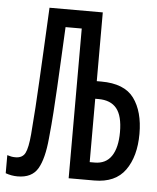

<svg xmlns="http://www.w3.org/2000/svg" viewBox="-52 -759 667 815"><g transform="rotate(5 281.5 -351.5)"><path d="M53 11Q27 11 2 2V-75Q12 -72 19.5 -70.5Q27 -69 37 -69Q67 -69 78.5 -91.5Q90 -114 95 -172Q100 -233 103.5 -287Q107 -341 110 -400Q113 -459 117 -534.5Q121 -610 126 -714H353V-421H372Q471 -421 512 -365Q553 -309 553 -214Q553 -118 511 -59Q469 0 379 0H270V-638H201Q197 -560 194 -498Q191 -436 188 -381.5Q185 -327 181.5 -274Q178 -221 172 -162Q164 -74 139 -31.5Q114 11 53 11ZM353 -76H374Q422 -76 446 -112Q470 -148 470 -214Q470 -283 444.5 -314.5Q419 -346 367 -346H353Z"/></g></svg>

Font: Noto Sans Mono SemiCondensed
Style: Regular
Weight: 400
Width: 4
Designer: Monotype Design Team
Foundry: Monotype Imaging Inc.
Version: Version 2.014